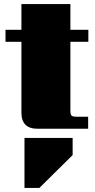

<svg xmlns="http://www.w3.org/2000/svg" viewBox="-20 -631 467 941"><path d="M100 290V45H336V129L173 290ZM413 -426H325V-90Q325 -70 330.5 -64.5Q336 -59 356 -59H412V0H164Q85 0 85 -79V-426H7V-485H85V-611H325V-485H413Z"/></svg>

Font: Sarpanch Black
Style: Regular
Weight: 900
Designer: Manushi Parikh (Devanagari and Latin), Jyotish Sonowal (Devanagari)
Foundry: Indian Type Foundry
Version: Version 2.004;PS 1.0;hotconv 1.0.78;makeotf.lib2.5.61930; tt